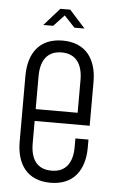

<svg xmlns="http://www.w3.org/2000/svg" viewBox="-52 -729 467 775"><g transform="rotate(5 182.0 -341.5)"><path d="M161 -693 98 -622H138L181 -668L224 -622H265L201 -693ZM320 -233V-411C320 -502 276 -566 182 -566C87 -566 44 -502 44 -411V-145C44 -54 87 10 182 10C276 10 320 -54 320 -145V-177H267V-142C267 -80 241 -39 182 -39C122 -39 97 -80 97 -142V-233ZM97 -281V-414C97 -476 122 -518 182 -518C241 -518 267 -476 267 -414V-281Z"/></g></svg>

Font: Modon Arabic
Style: Regular
Weight: 400
Designer: Ahmedzaza
Foundry: Ahmedzaza
Version: Version 2.010